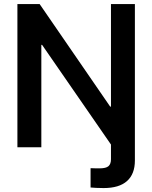

<svg xmlns="http://www.w3.org/2000/svg" viewBox="-20 -748 773 975"><path d="M439.9 204.1V106Q448.2 106.4 461.9 106.7Q475.6 106.9 485.8 106.9Q518.1 106.9 530.8 95.9Q543.5 85 543.5 60.5V-61H665V66.9Q665 135.7 625 171.4Q585 207 506.3 207Q485.8 207 468.5 206.1Q451.2 205.1 439.9 204.1ZM665 -727.5V0H553.2L193.8 -520H189.9V0H68.4V-727.5H181.2L539.6 -206.5H543.5V-727.5Z"/></svg>

Font: Inter Cardless Tabular Medium
Style: Regular
Weight: 500
Designer: Rasmus Andersson
Foundry: rsms
Version: Version 4.000;git-4fc901f